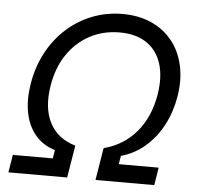

<svg xmlns="http://www.w3.org/2000/svg" viewBox="-52 -791 871 844"><g transform="rotate(5 383.0 -368.5)"><path d="M15.6 0 28.3 -78.1H204.6L210.9 -115.2Q156.2 -131.8 123 -171.9Q89.8 -211.9 78.9 -269.8Q67.9 -327.6 79.6 -397Q91.8 -471.7 125 -534.2Q158.2 -596.7 208.3 -642.1Q258.3 -687.5 321.3 -712.4Q384.3 -737.3 455.6 -737.3Q526.9 -737.3 582.5 -712.4Q638.2 -687.5 674.8 -642.1Q711.4 -596.7 725.3 -534.2Q739.3 -471.7 727.1 -397Q715.3 -327.1 684.8 -269.5Q654.3 -211.9 607.9 -171.9Q561.5 -131.8 502 -115.2L495.6 -78.1H671.9L659.2 0H399.9L423.3 -142.6Q510.3 -165 566.4 -231.2Q622.6 -297.4 639.2 -397Q652.3 -477.5 633.5 -535.4Q614.7 -593.3 567.9 -624.3Q521 -655.3 449.7 -655.3Q378.4 -655.3 319.3 -624.3Q260.3 -593.3 220.5 -535.4Q180.7 -477.5 167.5 -397Q150.9 -297.9 184.8 -231.7Q218.8 -165.5 298.3 -142.6L274.9 0Z"/></g></svg>

Font: Inter Variable
Style: Italic
Weight: 400
Italic angle: -9.39999°
Designer: Rasmus Andersson
Foundry: rsms
Version: Version 4.001;git-9221beed3